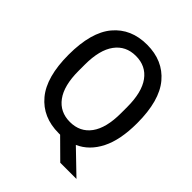

<svg xmlns="http://www.w3.org/2000/svg" viewBox="-225 -831 1089 1089"><g transform="rotate(45 319.0 -287.0)"><path d="M444 124 331 12H319Q191 12 117.5 -76Q44 -164 44 -343Q44 -523 117.5 -610.5Q191 -698 319 -698Q447 -698 520.5 -610.5Q594 -523 594 -343Q594 -209 552 -126Q510 -43 435 -10L574 124ZM319 -78Q400 -78 444.5 -139Q489 -200 489 -318V-368Q489 -486 444.5 -547Q400 -608 319 -608Q239 -608 194 -547Q149 -486 149 -368V-318Q149 -200 194 -139Q239 -78 319 -78Z"/></g></svg>

Font: Archivo Narrow Medium
Style: Regular
Weight: 500
Designer: Hector Gatti
Foundry: Omnibus-Type
Version: Version 3.002